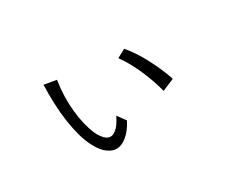

<svg xmlns="http://www.w3.org/2000/svg" viewBox="-74 -688 1148 949"><g transform="rotate(-30 500.0 -213.5)"><path d="M486 -82Q463 -37 432.5 -11.5Q402 14 371 14Q349 14 322.5 -5Q296 -24 276 -63Q257 -97 245 -141Q233 -185 226 -234Q219 -283 217 -336Q215 -389 217 -441L287 -429Q273 -339 281.5 -255Q290 -171 316 -111Q326 -89 342 -71Q358 -53 378 -53Q392 -53 411.5 -69.5Q431 -86 452 -129ZM716 -118Q700 -181 671 -248Q642 -315 603 -370L651 -396Q670 -374 690 -344Q710 -314 727.5 -280.5Q745 -247 760 -212.5Q775 -178 785 -147Z"/></g></svg>

Font: NanumGothicCoding
Style: Regular
Weight: 400
Monospace: yes
Designer: Kwon Bruce; Nicolas Noh; Sung-woo Choi; Go-un Cha; Soo-hyun Park;
Foundry: NHN Corporation
Version: Version 2.000;PS 1;hotconv 1.0.49;makeotf.lib2.0.14853